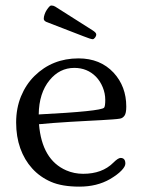

<svg xmlns="http://www.w3.org/2000/svg" viewBox="-20 -677 521 709"><path d="M150.9 -596.2Q141.6 -600.6 141.6 -607.9Q141.6 -615.2 144.8 -624.3Q147.9 -633.3 152.8 -640.6Q163.6 -656.7 168.9 -656.7Q177.2 -656.7 183.6 -652.8L321.3 -565.4Q335.4 -556.6 335.4 -550Q335.4 -543.5 330.8 -537.8Q326.2 -532.2 322.3 -532.2Q315.4 -532.2 287.1 -543.5ZM107.4 -396.5Q173.3 -461.4 270 -461.4Q350.1 -461.4 399.4 -408.7Q446.3 -357.9 446.3 -283.2Q446.3 -258.8 439.7 -249.8Q433.1 -240.7 423.3 -239Q413.6 -237.3 396.5 -236.1Q379.4 -234.9 355 -233.4Q330.6 -231.9 300.5 -230.5Q270.5 -229 239.3 -227.1Q167.5 -222.7 124 -218.3Q134.8 -86.9 224.6 -47.9Q253.9 -35.2 287.1 -35.2Q357.4 -35.2 398.4 -76.2Q416 -93.8 425.3 -93.8Q442.9 -93.8 442.9 -72.8Q442.9 -62 428.2 -46.9Q413.6 -31.7 386.2 -15.6Q337.9 12.2 273.4 12.2Q209 12.2 168.2 -5.6Q127.4 -23.4 98.9 -54.9Q70.3 -86.4 54.9 -129.4Q39.6 -172.4 39.6 -224.9Q39.6 -277.3 57.6 -321.3Q75.7 -365.2 107.4 -396.5ZM123 -254.4Q352.1 -266.1 364.3 -279.3Q368.7 -284.2 368.7 -308.1Q368.7 -332 359.4 -354.7Q350.1 -377.4 334.5 -393.6Q302.2 -426.3 254.4 -426.3Q200.2 -426.3 163.1 -380.9Q124 -333.5 123 -254.4Z"/></svg>

Font: Ovo
Style: Regular
Weight: 400
Designer: Nicole Fally
Foundry: Sorkin Type Co.
Version: Version 1.001